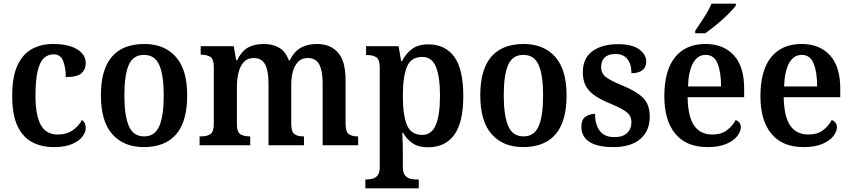

<svg xmlns="http://www.w3.org/2000/svg" viewBox="-20 -786 4609 1039"><path d="M271 10Q204 10 153.5 -17Q103 -44 74.5 -104.5Q46 -165 46 -266Q46 -373 75.5 -434.5Q105 -496 155 -522Q205 -548 267 -548Q350 -548 397 -519.5Q444 -491 444 -444Q444 -411 421.5 -390Q399 -369 336 -369Q336 -419 322 -455.5Q308 -492 270 -492Q240 -492 218 -472Q196 -452 184 -403Q172 -354 172 -267Q172 -163 200.5 -110.5Q229 -58 293 -58Q340 -58 373.5 -81Q407 -104 423 -137Q444 -123 444 -94Q444 -71 426 -47Q408 -23 370 -6.5Q332 10 271 10Z M758 10Q650 10 588 -59.5Q526 -129 526 -270Q526 -410 585.5 -479Q645 -548 761 -548Q869 -548 931 -479Q993 -410 993 -270Q993 -129 933.5 -59.5Q874 10 758 10ZM760 -48Q819 -48 842.5 -104.5Q866 -161 866 -270Q866 -379 842 -434Q818 -489 759 -489Q700 -489 676.5 -434Q653 -379 653 -270Q653 -161 677 -104.5Q701 -48 760 -48Z M1060 0V-48H1069Q1100 -48 1118.5 -60Q1137 -72 1137 -118V-423Q1137 -466 1118.5 -478Q1100 -490 1069 -490H1066V-536H1245L1258 -460H1263Q1286 -507 1320 -527.5Q1354 -548 1408 -548Q1456 -548 1491 -527.5Q1526 -507 1543 -459H1548Q1571 -507 1607.5 -527.5Q1644 -548 1695 -548Q1768 -548 1809 -501.5Q1850 -455 1850 -353V-119Q1850 -73 1867 -60.5Q1884 -48 1915 -48H1918V0H1726V-336Q1726 -401 1708 -436.5Q1690 -472 1645 -472Q1613 -472 1593.5 -452Q1574 -432 1565 -399Q1556 -366 1556 -327V-119Q1556 -73 1573 -60.5Q1590 -48 1621 -48H1625V0H1433V-336Q1433 -401 1415 -436.5Q1397 -472 1353 -472Q1319 -472 1299 -450Q1279 -428 1270.5 -392Q1262 -356 1262 -314V-114Q1262 -71 1281 -59.5Q1300 -48 1331 -48H1334V0Z M1957 233V185H1966Q1982 185 1998 180.5Q2014 176 2024.5 161.5Q2035 147 2035 117V-419Q2035 -464 2016.5 -476Q1998 -488 1970 -488H1961V-536H2137L2151 -454H2155Q2175 -495 2209 -520.5Q2243 -546 2297 -546Q2389 -546 2438 -479Q2487 -412 2487 -267Q2487 -123 2438 -56Q2389 11 2296 11Q2245 11 2213 -10.5Q2181 -32 2161 -68H2157Q2160 -11 2160 45V119Q2160 148 2171 162Q2182 176 2197.5 180.5Q2213 185 2229 185H2246V233ZM2265 -56Q2316 -56 2338.5 -110Q2361 -164 2361 -268Q2361 -371 2339 -424.5Q2317 -478 2265 -478Q2204 -478 2182 -424Q2160 -370 2160 -268Q2160 -163 2182 -109.5Q2204 -56 2265 -56Z M2811 10Q2703 10 2641 -59.5Q2579 -129 2579 -270Q2579 -410 2638.5 -479Q2698 -548 2814 -548Q2922 -548 2984 -479Q3046 -410 3046 -270Q3046 -129 2986.5 -59.5Q2927 10 2811 10ZM2813 -48Q2872 -48 2895.5 -104.5Q2919 -161 2919 -270Q2919 -379 2895 -434Q2871 -489 2812 -489Q2753 -489 2729.5 -434Q2706 -379 2706 -270Q2706 -161 2730 -104.5Q2754 -48 2813 -48Z M3300 10Q3211 10 3168.5 -19Q3126 -48 3126 -100Q3126 -140 3149.5 -155Q3173 -170 3200 -170Q3200 -112 3225.5 -78Q3251 -44 3304 -44Q3351 -44 3374 -66.5Q3397 -89 3397 -124Q3397 -158 3372.5 -178Q3348 -198 3286 -224Q3234 -245 3200.5 -267.5Q3167 -290 3150.5 -320Q3134 -350 3134 -396Q3134 -471 3186 -509Q3238 -547 3324 -547Q3402 -547 3439.5 -518.5Q3477 -490 3477 -453Q3477 -423 3457 -406.5Q3437 -390 3397 -390Q3397 -440 3374.5 -467Q3352 -494 3311 -494Q3272 -494 3252.5 -475Q3233 -456 3233 -424Q3233 -389 3258 -369.5Q3283 -350 3346 -324Q3419 -295 3457.5 -259Q3496 -223 3496 -155Q3496 -77 3444.5 -33.5Q3393 10 3300 10Z M3808 10Q3694 10 3634.5 -62Q3575 -134 3575 -265Q3575 -405 3633 -476.5Q3691 -548 3798 -548Q3895 -548 3951 -487Q4007 -426 4007 -307V-260H3701Q3703 -154 3736.5 -106Q3770 -58 3835 -58Q3883 -58 3914 -81.5Q3945 -105 3961 -137Q3972 -133 3980.5 -123Q3989 -113 3989 -98Q3989 -75 3970 -50Q3951 -25 3911 -7.5Q3871 10 3808 10ZM3882 -318Q3882 -396 3863 -442.5Q3844 -489 3799 -489Q3755 -489 3730.5 -445Q3706 -401 3703 -318ZM3742 -619Q3763 -650 3789.5 -691Q3816 -732 3830 -766H3962V-756Q3950 -739 3921.5 -710.5Q3893 -682 3858.5 -653.5Q3824 -625 3796 -606H3742Z M4328 10Q4214 10 4154.5 -62Q4095 -134 4095 -265Q4095 -405 4153 -476.5Q4211 -548 4318 -548Q4415 -548 4471 -487Q4527 -426 4527 -307V-260H4221Q4223 -154 4256.5 -106Q4290 -58 4355 -58Q4403 -58 4434 -81.5Q4465 -105 4481 -137Q4492 -133 4500.5 -123Q4509 -113 4509 -98Q4509 -75 4490 -50Q4471 -25 4431 -7.5Q4391 10 4328 10ZM4402 -318Q4402 -396 4383 -442.5Q4364 -489 4319 -489Q4275 -489 4250.5 -445Q4226 -401 4223 -318Z"/></svg>

Font: Noto Serif Ethiopic SemiCondensed SemiBold
Style: Regular
Weight: 600
Width: 4
Designer: Monotype Design Team
Foundry: Monotype Imaging Inc.
Version: Version 2.102; ttfautohint (v1.8.4.7-5d5b)